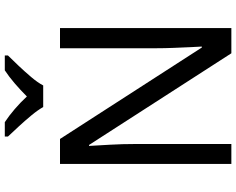

<svg xmlns="http://www.w3.org/2000/svg" viewBox="-112 -872 984 800"><g transform="rotate(-90 380.0 -472.0)"><path d="M663 0H558L176 -593H172Q174 -558 177 -506Q180 -454 180 -399V0H97V-714H201L582 -123H586Q585 -139 583.5 -171Q582 -203 580.5 -241Q579 -279 579 -311V-714H663ZM334 -784Q321 -807 299 -833.5Q277 -860 253 -886Q229 -912 211 -931V-944H271Q297 -927 325 -903Q353 -879 378 -852Q405 -879 433 -903Q461 -927 487 -944H549V-931Q530 -912 505.5 -886Q481 -860 458.5 -833.5Q436 -807 424 -784Z"/></g></svg>

Font: Noto Sans Tifinagh Ghat
Style: Regular
Weight: 400
Designer: JamraPatel
Foundry: JamraPatel LLC
Version: Version 2.006; ttfautohint (v1.8.4.7-5d5b)